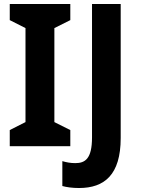

<svg xmlns="http://www.w3.org/2000/svg" viewBox="-20 -785 709 964"><path d="M333 -51V-132L253 -172V-644L333 -684V-765H29V-684L108 -644V-172L29 -132V-51ZM377 159C504 159 586 93 586 -92V-765H442V-95C442 13 407 34 358 34C334 34 313 30 293 24V149C315 155 343 159 377 159Z"/></svg>

Font: Noto Sans Tamil UI SemiCondensed
Style: Bold
Weight: 700
Width: 4
Designer: Jelle Bosma - Monotype Design Team
Foundry: Monotype Imaging Inc.
Version: Version 2.004